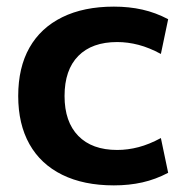

<svg xmlns="http://www.w3.org/2000/svg" viewBox="-20 -550 584 580"><path d="M324 10Q233 10 168 -22Q103 -54 69 -114.5Q35 -175 35 -260Q35 -346 69 -406Q103 -466 168 -498Q233 -530 324 -530Q370 -530 410 -521Q450 -512 488 -492L466 -387Q431 -406 398.5 -414.5Q366 -423 334 -423Q258 -423 216.5 -381Q175 -339 175 -260Q175 -182 216.5 -139.5Q258 -97 334 -97Q366 -97 398.5 -105.5Q431 -114 466 -133L488 -28Q450 -8 410 1Q370 10 324 10Z"/></svg>

Font: M PLUS 1 Thin
Style: Bold
Weight: 700
Version: Version 1.001